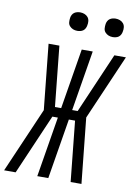

<svg xmlns="http://www.w3.org/2000/svg" viewBox="-124 -1001 758 1066"><g transform="rotate(10 254.5 -468.5)"><path d="M41 0H-24L135 -367L97 -735H158L193 -395H228L284 -735H346L290 -395H321L468 -735H533L374 -368L412 0H351L316 -340H281L225 0H163L219 -340H188ZM441 -833Q428 -833 417 -837.5Q406 -842 398 -851Q390 -860 389 -872.5Q388 -885 390 -898Q391 -906 395.5 -914.5Q400 -923 407.5 -928Q415 -933 423.5 -935Q432 -937 440 -937Q453 -937 464.5 -932.5Q476 -928 483.5 -919Q491 -910 492.5 -897.5Q494 -885 491 -872Q490 -864 485.5 -855.5Q481 -847 474 -842Q467 -837 458 -835Q449 -833 441 -833ZM241 -833Q228 -833 217 -837.5Q206 -842 198 -851Q190 -860 189 -872.5Q188 -885 190 -898Q191 -906 195.5 -914.5Q200 -923 207.5 -928Q215 -933 223.5 -935Q232 -937 240 -937Q253 -937 264.5 -932.5Q276 -928 283.5 -919Q291 -910 292.5 -897.5Q294 -885 291 -872Q290 -864 285.5 -855.5Q281 -847 274 -842Q267 -837 258 -835Q249 -833 241 -833Z"/></g></svg>

Font: Iosevka SS18 Light
Style: Italic
Weight: 300
Italic angle: -9°
Monospace: yes
Designer: Belleve Invis
Foundry: Belleve Invis
Version: Version 25.1.1; ttfautohint (v1.8.4)